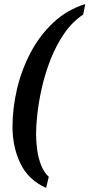

<svg xmlns="http://www.w3.org/2000/svg" viewBox="-20 -784 436 937"><path d="M205 133Q118 94 79.5 13.5Q41 -67 41 -165Q41 -256 63 -349.5Q85 -443 129.5 -527.5Q174 -612 241 -674.5Q308 -737 396 -764L386 -713Q332 -677 292.5 -619Q253 -561 226.5 -493Q200 -425 184.5 -356.5Q169 -288 162.5 -229.5Q156 -171 156 -132Q156 -93 161.5 -52.5Q167 -12 181 23Q195 58 218 79Z"/></svg>

Font: Noto Serif Tamil ExtraCondensed SemiBold
Style: Italic
Weight: 600
Width: 2
Italic angle: -12°
Designer: Indian Type Foundry, Tom Grace, and the Monotype Design Team
Foundry: Monotype Imaging Inc.
Version: Version 2.003; ttfautohint (v1.8.4.7-5d5b)